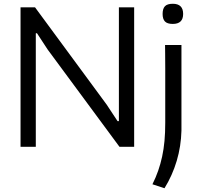

<svg xmlns="http://www.w3.org/2000/svg" viewBox="-20 -779 1059 1019"><path d="M897 -652Q868 -652 855.5 -665Q843 -678 843 -705Q843 -733 855.5 -746Q868 -759 897 -759Q952 -759 952 -705Q952 -652 897 -652ZM789 199Q807 163 819.5 127Q832 91 840.5 52Q849 13 853 -31Q857 -75 857 -128Q857 -132 857 -161Q857 -190 857 -232Q857 -274 857 -323Q857 -372 857 -416.5Q857 -461 856.5 -495Q856 -529 856 -540H943V-86Q941 -3 918 74.5Q895 152 853 220ZM89 -740H166L546 -224L604 -136H611V-740H692V0H614L233 -516L176 -603L170 -602V0H89Z"/></svg>

Font: Encode Sans
Style: Regular
Weight: 400
Designer: Pablo Impallari, Andres Torresi
Foundry: Pablo Impallari, Andres Torresi
Version: Version 1.000; ttfautohint (v1.00) -l 8 -r 50 -G 200 -x 14 -